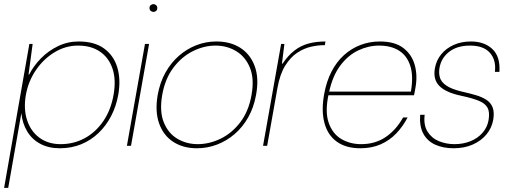

<svg xmlns="http://www.w3.org/2000/svg" viewBox="-47 -710 2471 935"><path d="M-27 205 96 -496H112L92 -347H95Q117 -390 153 -426.5Q189 -463 236 -485.5Q283 -508 336 -508Q412 -508 459 -474.5Q506 -441 524 -382.5Q542 -324 529 -249Q519 -193 494.5 -145.5Q470 -98 433 -62.5Q396 -27 348.5 -7.5Q301 12 244 12Q190 12 149.5 -9.5Q109 -31 85.5 -70Q62 -109 57 -159L-7 205ZM248 -8Q312 -8 365.5 -37Q419 -66 456 -120Q493 -174 506 -248Q519 -322 501 -375.5Q483 -429 440 -458.5Q397 -488 333 -488Q273 -488 219.5 -456Q166 -424 128.5 -369.5Q91 -315 79 -248Q67 -179 85 -124.5Q103 -70 145.5 -39Q188 -8 248 -8Z M571 0 659 -496H679L591 0ZM700 -652Q693 -652 687 -657Q681 -662 681 -671Q681 -680 687 -685Q693 -690 700 -690Q707 -690 713 -685Q719 -680 719 -671Q719 -662 713.5 -657Q708 -652 700 -652Z M912 12Q845 12 797 -19Q749 -50 728 -108.5Q707 -167 721 -248Q732 -309 759 -357Q786 -405 824.5 -438.5Q863 -472 909.5 -490Q956 -508 1007 -508Q1075 -508 1123.5 -477Q1172 -446 1193.5 -387.5Q1215 -329 1200 -248Q1189 -187 1162 -139Q1135 -91 1096 -57.5Q1057 -24 1010 -6Q963 12 912 12ZM916 -8Q972 -8 1027 -34.5Q1082 -61 1123 -114.5Q1164 -168 1178 -248Q1192 -327 1170 -380.5Q1148 -434 1103 -461Q1058 -488 1003 -488Q947 -488 892.5 -461Q838 -434 797.5 -380.5Q757 -327 743 -248Q729 -168 750.5 -114.5Q772 -61 816.5 -34.5Q861 -8 916 -8Z M1234 0 1322 -496H1338L1326 -400H1329Q1356 -440 1387 -464Q1418 -488 1455.5 -498Q1493 -508 1538 -508L1535 -490H1529Q1502 -490 1468 -482.5Q1434 -475 1401 -453.5Q1368 -432 1342 -390.5Q1316 -349 1304 -281L1254 0Z M1708 12Q1637 12 1592.5 -20.5Q1548 -53 1532.5 -113Q1517 -173 1532 -254Q1543 -314 1567.5 -361.5Q1592 -409 1628 -441.5Q1664 -474 1708.5 -491Q1753 -508 1803 -508Q1876 -508 1917.5 -476Q1959 -444 1973 -392.5Q1987 -341 1976 -282Q1975 -272 1973 -264.5Q1971 -257 1969 -246H1542L1545 -264H1954Q1967 -340 1951 -389.5Q1935 -439 1896 -463.5Q1857 -488 1799 -488Q1747 -488 1697.5 -464.5Q1648 -441 1610 -390.5Q1572 -340 1555 -259L1553 -250Q1535 -166 1553.5 -112.5Q1572 -59 1614.5 -33.5Q1657 -8 1712 -8Q1780 -8 1831 -42.5Q1882 -77 1916 -138H1938Q1915 -94 1882.5 -60Q1850 -26 1806.5 -7Q1763 12 1708 12Z M2162 12Q2112 12 2073.5 -5Q2035 -22 2015 -58Q1995 -94 1999 -151H2021Q2015 -101 2035 -69Q2055 -37 2090.5 -22.5Q2126 -8 2166 -8Q2209 -8 2244.5 -22.5Q2280 -37 2303 -63.5Q2326 -90 2332 -124Q2339 -164 2327 -185.5Q2315 -207 2284 -219.5Q2253 -232 2202 -243Q2163 -251 2136 -263Q2109 -275 2093 -291Q2077 -307 2071.5 -328.5Q2066 -350 2071 -378Q2078 -417 2102 -446Q2126 -475 2163 -491.5Q2200 -508 2246 -508Q2312 -508 2351 -471Q2390 -434 2385 -360H2363Q2370 -417 2339 -452.5Q2308 -488 2242 -488Q2179 -488 2140 -457.5Q2101 -427 2093 -378Q2089 -353 2095.5 -331.5Q2102 -310 2127 -293Q2152 -276 2202 -264Q2238 -256 2269 -247Q2300 -238 2321.5 -224Q2343 -210 2352 -187Q2361 -164 2355 -127Q2348 -87 2322 -55.5Q2296 -24 2255 -6Q2214 12 2162 12Z"/></svg>

Font: DM Sans 36pt Thin
Style: Italic
Weight: 250
Italic angle: -10°
Designer: Colophon Foundry, Jonny Pinhorn
Foundry: Colophon Foundry
Version: Version 4.004;gftools[0.9.30]